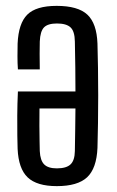

<svg xmlns="http://www.w3.org/2000/svg" viewBox="-20 -627 398 654"><path d="M173 -607Q245.5 -607 277.5 -577.2Q309.5 -547.5 312 -478.5Q313 -441.5 313.8 -395.8Q314.5 -350 314.5 -301.8Q314.5 -253.5 313.8 -207.5Q313 -161.5 312 -123Q309 -53.5 276.8 -23.2Q244.5 7 173.5 7Q105.5 7 74.2 -22.8Q43 -52.5 40 -120Q39.5 -135 39 -164.8Q38.5 -194.5 38.8 -233.5Q39 -272.5 41 -315.5H237Q237 -355.5 236.5 -397.2Q236 -439 235 -485.5Q234.5 -520.5 220.2 -533.8Q206 -547 174 -547Q143 -547 130 -533.8Q117 -520.5 115.5 -485.5Q115 -468 115 -444Q115 -420 115.5 -390.5H41Q39.5 -411 39.5 -435.2Q39.5 -459.5 40 -478.5Q43 -547.5 73 -577.2Q103 -607 173 -607ZM237 -257.5H114.5Q114 -227.5 114.2 -198.5Q114.5 -169.5 114.8 -146.8Q115 -124 115.5 -112.5Q117 -80.5 130.5 -67Q144 -53.5 173.5 -53.5Q206 -53.5 220.2 -67Q234.5 -80.5 235 -112.5Q236 -152.5 236.2 -187.8Q236.5 -223 237 -257.5Z"/></svg>

Font: Big Shoulders Display Thin Medium
Style: Regular
Weight: 500
Version: Version 2.002